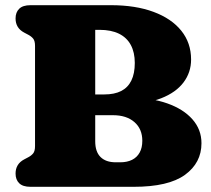

<svg xmlns="http://www.w3.org/2000/svg" viewBox="-20 -720 814 740"><path d="M756.5 -168Q756.5 -92.5 693 -46.2Q629.5 0 495 0H97.5Q68 0 54 -13.8Q40 -27.5 40 -51Q40 -88 73 -105.5L89 -114Q100.5 -120 107.8 -128.8Q115 -137.5 115 -157V-543Q115 -562.5 107.8 -571.2Q100.5 -580 89 -586L73 -594.5Q40 -612 40 -649Q40 -672.5 54 -686.2Q68 -700 97.5 -700H407.5Q502.5 -700 571.8 -674.2Q641 -648.5 678.8 -601.5Q716.5 -554.5 716.5 -490.5Q716.5 -441 687.2 -402.2Q658 -363.5 601 -341.2Q544 -319 461.5 -319L479.5 -343.5Q562.5 -343.5 624.8 -321.5Q687 -299.5 721.8 -260Q756.5 -220.5 756.5 -168ZM415.5 -276H264V-356H382Q421 -356 447 -369.2Q473 -382.5 486.2 -409.5Q499.5 -436.5 499.5 -477.5Q499.5 -518 484.2 -546.5Q469 -575 438.8 -590Q408.5 -605 363 -605H347V-175.5Q347 -135 367.5 -114.8Q388 -94.5 426 -94.5H443.5Q470 -94.5 489 -104Q508 -113.5 518.2 -132Q528.5 -150.5 528.5 -177.5Q528.5 -223 498 -249.5Q467.5 -276 415.5 -276Z"/></svg>

Font: Fraunces SuperSoft 9pt
Style: Regular
Weight: 900
Version: Version 1.000;[b76b70a41]